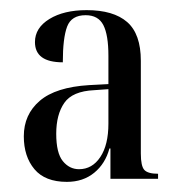

<svg xmlns="http://www.w3.org/2000/svg" viewBox="-20 -739 350 379"><path d="M112 -380Q69 -380 48 -405Q27 -430 27 -470Q27 -513 58.5 -540Q90 -567 156 -571L194 -573V-629Q194 -670 184 -689.5Q174 -709 149 -709Q121 -709 112.5 -686.5Q104 -664 104 -616Q49 -616 49 -656Q49 -684 77.5 -701.5Q106 -719 151 -719Q204 -719 231 -695.5Q258 -672 258 -619V-436Q258 -411 265 -403.5Q272 -396 292 -396V-386H198V-446H196Q188 -416 166 -398Q144 -380 112 -380ZM136 -405Q162 -405 178 -429Q194 -453 194 -495V-563L166 -561Q123 -559 107 -536Q91 -513 91 -475Q91 -437 104 -421Q117 -405 136 -405Z"/></svg>

Font: Noto Serif Display ExtraCondensed
Style: Regular
Weight: 400
Width: 2
Designer: Monotype Design Team
Foundry: Monotype Imaging Inc.
Version: Version 2.009